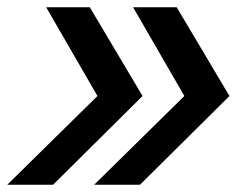

<svg xmlns="http://www.w3.org/2000/svg" viewBox="-42 -664 662 528"><path d="M217 -156 465 -400 324 -644H444L589 -400L343 -156ZM-22 -156 226 -400 85 -644H205L350 -400L104 -156Z"/></svg>

Font: Victor Mono Thin
Style: Italic
Weight: 100
Italic angle: -12°
Monospace: yes
Designer: Rune Bjørnerås
Version: Version 1.561;gftools[0.9.30]